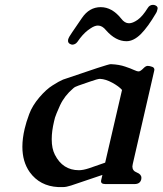

<svg xmlns="http://www.w3.org/2000/svg" viewBox="-20 -737 660 779"><path d="M272 -555.7Q253.9 -560.1 256.3 -574.7V-576.2Q258.8 -586.4 273.4 -606.9L312.5 -664.1Q342.3 -708 388.7 -708Q434.6 -708 471.7 -661.6Q485.8 -642.6 503.4 -642.6Q518.6 -642.6 538.6 -656.7Q558.1 -670.4 579.1 -704.1Q586.9 -717.3 600.6 -717.3Q603 -717.3 606 -716.8Q619.6 -712.9 619.6 -703.6Q619.6 -702.1 619.1 -700.7L618.2 -696.8Q616.2 -688 613.3 -684.1Q580.1 -627.4 551.3 -598.6Q522 -569.8 493.2 -569.8Q449.2 -569.8 410.2 -614.3Q395 -633.3 377.4 -633.3Q364.3 -633.3 347.7 -622.1L335.9 -613.8Q314.5 -597.2 293.9 -566.9Q285.6 -555.7 272 -555.7ZM384.8 -417Q376.5 -417 344.7 -405.8Q313 -394.5 297.9 -389.6Q283.2 -384.8 276.9 -378.4Q241.7 -348.6 223.6 -309.6Q206.1 -270.5 203.1 -259.8L199.2 -244.1Q189.9 -204.6 189.9 -173.8Q189.9 -172.4 189.9 -170.9Q189.9 -134.3 202.6 -109.4Q234.4 -46.4 300.3 -46.4Q316.9 -46.4 340.8 -54.2Q364.7 -62 406.7 -77.1L475.1 -372.1Q462.4 -386.7 435.5 -401.4Q408.7 -416 386.2 -417ZM236.3 22H215.8Q141.6 18.1 100.6 -38.6Q70.8 -80.6 70.8 -141.6Q70.8 -175.3 80.1 -214.8Q85.9 -240.2 98.6 -274.4Q111.3 -308.6 139.6 -341.8Q168 -375 193.4 -390.6Q219.2 -407.2 235.8 -414.1Q417.5 -476.6 428.2 -476.6H431.2Q463.9 -475.1 487.8 -466.8Q511.2 -459 523.4 -453.1Q535.6 -447.3 543 -447.3Q549.8 -447.3 563.5 -461.4Q571.8 -469.7 579.6 -469.7Q586.9 -469.7 597.7 -465.8Q606 -462.9 606.4 -454.1Q606.4 -451.7 605.5 -449.2L518.6 -71.3Q517.6 -65.9 517.1 -61.5Q517.1 -43.9 535.2 -37.1Q553.7 -29.8 553.7 -15.6Q553.7 -12.7 553.2 -9.8Q548.8 9.8 525.9 9.8H407.2Q386.7 9.8 390.6 -6.3L395.5 -27.3L268.6 15.6Q249 22 236.3 22Z"/></svg>

Font: Caudex
Style: Bold
Weight: 700
Italic angle: -13°
Version: Version 1.04